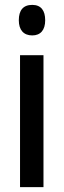

<svg xmlns="http://www.w3.org/2000/svg" viewBox="-20 -766 261 786"><path d="M112 -746C75 -746 57 -724 57 -683C57 -643 77 -621 112 -621C146 -621 165 -643 165 -683C165 -723 148 -746 112 -746ZM158 -540H62V0H158Z"/></svg>

Font: Noto Sans Myanmar UI ExtraCondensed Medium
Style: Regular
Weight: 500
Width: 2
Designer: Monotype Design Team
Foundry: Monotype Imaging Inc.
Version: Version 2.103